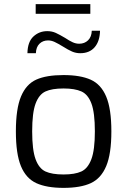

<svg xmlns="http://www.w3.org/2000/svg" viewBox="-20 -905 617 931"><path d="M57 -268Q57 -378 82 -437.5Q107 -497 156 -519Q205 -541 288 -541Q370 -541 420 -518.5Q470 -496 495 -436.5Q520 -377 520 -268Q520 -159 495 -99.5Q470 -40 420.5 -17Q371 6 288 6Q206 6 156 -17Q106 -40 81.5 -99.5Q57 -159 57 -268ZM440 -268Q440 -358 423.5 -402.5Q407 -447 375 -461.5Q343 -476 288 -476Q232 -476 200.5 -461.5Q169 -447 152.5 -402.5Q136 -358 136 -268Q136 -178 152.5 -133Q169 -88 200.5 -73.5Q232 -59 288 -59Q343 -59 374.5 -73.5Q406 -88 423 -133Q440 -178 440 -268ZM153 -885H418V-838H153ZM209 -754Q232 -754 250.5 -745.5Q269 -737 296 -721Q317 -707 332.5 -700Q348 -693 364 -693Q390 -693 407 -709.5Q424 -726 425 -756H465Q464 -705 439 -676Q414 -647 369 -647Q348 -647 329.5 -655Q311 -663 284 -680Q261 -694 245 -701.5Q229 -709 213 -709Q188 -709 171.5 -693Q155 -677 154 -647H113Q114 -702 142 -728Q170 -754 209 -754Z"/></svg>

Font: Exo
Style: Regular
Weight: 400
Designer: Natanael Gama
Foundry: Natanael Gama
Version: Version 1.500; ttfautohint (v1.6)